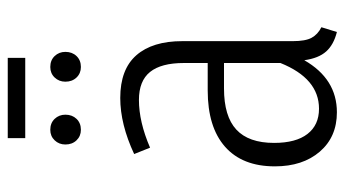

<svg xmlns="http://www.w3.org/2000/svg" viewBox="-212 -644 868 483"><g transform="rotate(-90 221.5 -403.0)"><path d="M394 -28 382 11Q350 3 333 -16Q316 -35 311 -71Q264 11 180 11Q118 11 81 -32Q44 -75 44 -145Q44 -227 93.5 -270.5Q143 -314 235 -314H304V-374Q304 -431 281.5 -459Q259 -487 211 -487Q156 -487 91 -459L75 -499Q150 -534 216 -534Q288 -534 323.5 -493.5Q359 -453 359 -378V-100Q359 -68 367.5 -52.5Q376 -37 394 -28ZM304 -131V-273H240Q170 -273 136.5 -242Q103 -211 103 -147Q103 -92 125.5 -63Q148 -34 189 -34Q265 -34 304 -131ZM174 -672Q174 -655 163.5 -644Q153 -633 136 -633Q120 -633 109.5 -644Q99 -655 99 -672Q99 -688 109.5 -699Q120 -710 136 -710Q153 -710 163.5 -699Q174 -688 174 -672ZM332 -672Q332 -655 321.5 -644Q311 -633 294 -633Q278 -633 267.5 -644Q257 -655 257 -672Q257 -688 267.5 -699Q278 -710 294 -710Q311 -710 321.5 -699Q332 -688 332 -672ZM317 -773H115V-817H317Z"/></g></svg>

Font: Fira Sans Extra Condensed Light
Style: Regular
Weight: 300
Width: 1
Designer: Carrois Corporate & Edenspiekermann AG
Foundry: Carrois Corporate GbR & Edenspiekermann AG
Version: Version 4.203